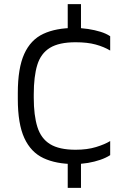

<svg xmlns="http://www.w3.org/2000/svg" viewBox="-20 -781 607 927"><path d="M339 11Q251 11 190 -17.5Q129 -46 97.5 -114.5Q66 -183 66 -303V-332Q66 -452 97 -520.5Q128 -589 189 -617.5Q250 -646 339 -646Q373 -646 405.5 -641Q438 -636 465.5 -627.5Q493 -619 512 -606V-537Q482 -555 442 -566Q402 -577 345 -577Q265 -577 221 -550Q177 -523 160 -467.5Q143 -412 143 -325V-309Q143 -224 160.5 -168Q178 -112 222 -85Q266 -58 345 -58Q401 -58 443.5 -71Q486 -84 512 -100V-32Q492 -19 464.5 -9.5Q437 0 405 5.5Q373 11 339 11ZM307 126V-19H371V126ZM307 -616V-761H371V-616Z"/></svg>

Font: Matangi Medium
Style: Regular
Weight: 500
Designer: Prashant Pant
Foundry: The Graphic Ant
Version: Version 3.002